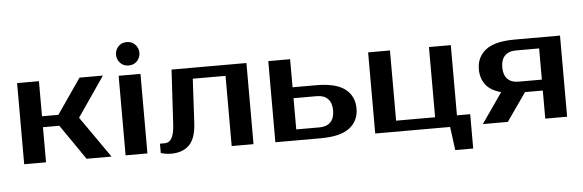

<svg xmlns="http://www.w3.org/2000/svg" viewBox="-53 -898 3725 1226"><g transform="rotate(-5 1810.0 -285.0)"><path d="M315 -225H210V0H70V-520H210V-295H315L470 -520H620L445 -265L630 0H470Z M860 0H720V-510H860ZM865 -645Q865 -615 844.5 -592.5Q824 -570 790 -570Q756 -570 735.5 -592.5Q715 -615 715 -645Q715 -675 735.5 -697.5Q756 -720 790 -720Q823 -720 844 -697.5Q865 -675 865 -645Z M945 -55H975Q988 -55 999 -60.5Q1010 -66 1018.5 -79Q1027 -92 1032.5 -114Q1038 -136 1040 -170L1060 -520H1540V0H1400V-450H1190L1175 -170Q1170 -69 1127.5 -27Q1085 15 1010 15Q986 15 966 10Q955 8 945 5Z M1970 -340Q2098 -340 2156.5 -294.5Q2215 -249 2215 -170Q2215 -91 2156.5 -45.5Q2098 0 1970 0H1680V-520H1820V-340ZM1820 -270V-70H1970Q2015 -70 2040 -95.5Q2065 -121 2065 -170Q2065 -219 2040 -244.5Q2015 -270 1970 -270Z M2320 0V-520H2460V-70H2710V-520H2850V-70H2935V150H2820L2800 0Z M3010 0 3144 -193Q3077 -211 3046 -251.5Q3015 -292 3015 -350Q3015 -429 3073.5 -474.5Q3132 -520 3260 -520H3550V0H3410V-180H3296L3170 0ZM3410 -250V-450H3260Q3215 -450 3190 -424.5Q3165 -399 3165 -350Q3165 -301 3190 -275.5Q3215 -250 3260 -250Z"/></g></svg>

Font: Prosto One
Style: Regular
Weight: 400
Designer: Pavel Emelyanov and Jovanny lemonad
Foundry: Pavel Emelyanov and Jovanny Lemonad
Version: Version 1.001